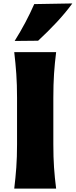

<svg xmlns="http://www.w3.org/2000/svg" viewBox="-20 -1119 449 1139"><path d="M64.5 0Q72.3 -64.9 76.7 -125.7Q81.1 -186.5 81.1 -263.2V-538.6Q81.1 -617.7 76.7 -680.4Q72.3 -743.2 64.5 -809.6H313Q304.7 -743.2 300.5 -680.4Q296.4 -617.7 296.4 -538.6V-263.2Q296.4 -186.5 300.5 -125.7Q304.7 -64.9 313 0ZM66.9 -876Q134.8 -984.4 183.1 -1094.7L409.2 -1098.6Q367.2 -1041.5 315.2 -985.8Q263.2 -930.2 206.1 -877.4Z"/></svg>

Font: Pinar-DS4-FD ExtraBold
Style: Regular
Weight: 800
Designer: Amin Abedi
Version: Version 3.000